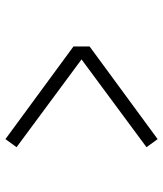

<svg xmlns="http://www.w3.org/2000/svg" viewBox="32 -610 587 690"><g transform="rotate(90 325.0 -264.5)"><path d="M479.5 -538 508.5 -498 193 -264.5 508.5 -31 479.5 9 146.5 -235.5V-293.5Z"/></g></svg>

Font: Trispace ExtraLight
Style: Regular
Weight: 200
Designer: Tyler Finck
Foundry: Etcetera Type Company
Version: Version 1.210; ttfautohint (v1.8.3)